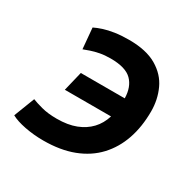

<svg xmlns="http://www.w3.org/2000/svg" viewBox="-127 -668 814 810"><g transform="rotate(30 280.0 -262.5)"><path d="M179 12Q132 12 88.5 3.5Q45 -5 20 -19L59 -120Q76 -113 107.5 -104.5Q139 -96 182 -96Q236 -96 274.5 -111Q313 -126 338.5 -153Q364 -180 376 -219H151L174 -314H388Q387 -369 356.5 -399.5Q326 -430 253 -430Q224 -430 201 -425.5Q178 -421 160.5 -415Q143 -409 130 -404L121 -505Q137 -513 160 -520.5Q183 -528 213 -532.5Q243 -537 281 -537Q365 -537 416 -507Q467 -477 489.5 -428Q512 -379 512 -322Q512 -247 491 -186Q470 -125 428.5 -80.5Q387 -36 324.5 -12Q262 12 179 12Z"/></g></svg>

Font: Ubuntu Sans Mono SemiBold
Style: Italic
Weight: 600
Italic angle: -13.5°
Monospace: yes
Designer: Dalton Maag Ltd
Foundry: Dalton Maag Ltd
Version: Version 1.006